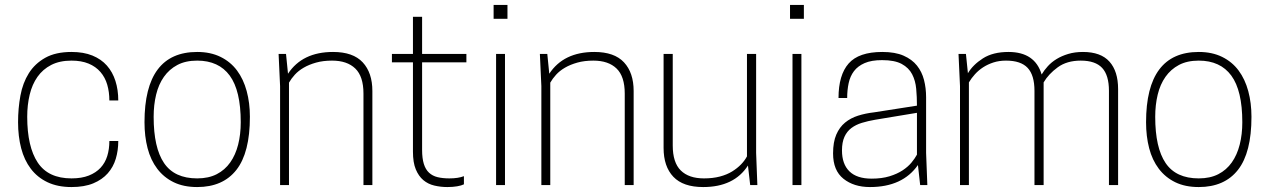

<svg xmlns="http://www.w3.org/2000/svg" viewBox="-20 -748 5131 776"><path d="M269 8Q213 8 172 -11.5Q131 -31 104.5 -66Q78 -101 65.5 -149Q53 -197 53 -254Q53 -310 62.5 -361.5Q72 -413 96.5 -452Q121 -491 163 -514.5Q205 -538 269 -538Q318 -538 353.5 -523.5Q389 -509 412 -483Q435 -457 446.5 -421Q458 -385 458 -342H422Q422 -376 413.5 -405.5Q405 -435 386 -457Q367 -479 338 -491Q309 -503 269 -503Q221 -503 187 -485.5Q153 -468 131.5 -437.5Q110 -407 100 -365.5Q90 -324 90 -276Q90 -155 132.5 -91Q175 -27 269 -27Q310 -27 339 -38.5Q368 -50 386.5 -70Q405 -90 413.5 -117.5Q422 -145 422 -178H458Q458 -140 448 -106.5Q438 -73 415.5 -47.5Q393 -22 357 -7Q321 8 269 8Z M777 8Q722 8 682 -11.5Q642 -31 615.5 -66Q589 -101 576.5 -149Q564 -197 564 -254Q564 -538 777 -538Q831 -538 871.5 -518Q912 -498 938 -463Q964 -428 977 -380Q990 -332 990 -276Q990 -131 935.5 -61.5Q881 8 777 8ZM777 -27Q823 -27 856 -44Q889 -61 910.5 -91.5Q932 -122 942.5 -163.5Q953 -205 953 -254Q953 -382 908.5 -442.5Q864 -503 777 -503Q730 -503 697 -485.5Q664 -468 642.5 -437.5Q621 -407 611 -365.5Q601 -324 601 -276Q601 -151 643 -89Q685 -27 777 -27Z M1485 0H1449V-370Q1449 -439 1416 -471Q1383 -503 1322 -503Q1286 -503 1257.5 -495Q1229 -487 1207.5 -474.5Q1186 -462 1171.5 -446Q1157 -430 1148 -414V0H1112V-400L1106 -530H1136L1144 -450Q1202 -538 1326 -538Q1407 -538 1446 -496Q1485 -454 1485 -380Z M1788 8Q1761 8 1735.5 2Q1710 -4 1691 -20Q1672 -36 1660.5 -63.5Q1649 -91 1649 -135V-496H1564V-530H1649V-680H1686V-530H1865V-496H1686V-142Q1686 -108 1693 -85.5Q1700 -63 1714 -50Q1728 -37 1748.5 -32Q1769 -27 1796 -27Q1832 -27 1855 -36V-3Q1845 2 1827.5 5Q1810 8 1788 8Z M2021 0H1985V-530H2021ZM2031 -672H1975V-728H2031Z M2541 0H2505V-370Q2505 -439 2472 -471Q2439 -503 2378 -503Q2342 -503 2313.5 -495Q2285 -487 2263.5 -474.5Q2242 -462 2227.5 -446Q2213 -430 2204 -414V0H2168V-400L2162 -530H2192L2200 -450Q2258 -538 2382 -538Q2463 -538 2502 -496Q2541 -454 2541 -380Z M2822 8Q2741 8 2701.5 -33.5Q2662 -75 2662 -150V-530H2699V-160Q2699 -91 2731.5 -59Q2764 -27 2825 -27Q2861 -27 2889.5 -34.5Q2918 -42 2939 -55Q2960 -68 2975 -83.5Q2990 -99 2999 -116V-530H3036V-130L3041 0H3012L3003 -79Q2947 8 2822 8Z M3219 0H3183V-530H3219ZM3229 -672H3173V-728H3229Z M3496 8Q3431 8 3389 -25.5Q3347 -59 3347 -128Q3347 -174 3360 -204Q3373 -234 3395.5 -252.5Q3418 -271 3448 -280.5Q3478 -290 3513 -294L3686 -321Q3686 -356 3683 -389Q3680 -422 3666.5 -448Q3653 -474 3624.5 -489.5Q3596 -505 3545 -505Q3502 -505 3474.5 -493Q3447 -481 3431.5 -460.5Q3416 -440 3410 -412Q3404 -384 3404 -352H3369Q3369 -445 3410 -491.5Q3451 -538 3546 -538Q3598 -538 3632 -523Q3666 -508 3686 -483Q3706 -458 3714.5 -425Q3723 -392 3723 -355V-130L3728 0H3699L3690 -81Q3628 8 3496 8ZM3503 -26Q3544 -26 3575 -35.5Q3606 -45 3628 -59.5Q3650 -74 3664 -91Q3678 -108 3686 -123V-292L3517 -264Q3488 -259 3463.5 -251.5Q3439 -244 3421 -230.5Q3403 -217 3393 -195Q3383 -173 3383 -140Q3383 -85 3413 -55.5Q3443 -26 3503 -26Z M4499 0H4462V-381Q4462 -444 4434.5 -473.5Q4407 -503 4348 -503Q4292 -503 4255 -476Q4218 -449 4198 -415V0H4161V-381Q4161 -444 4133.5 -473.5Q4106 -503 4046 -503Q4018 -503 3995 -495.5Q3972 -488 3953.5 -476Q3935 -464 3920.5 -448Q3906 -432 3896 -415V0H3860V-400L3854 -530H3884L3892 -452Q3912 -486 3952.5 -512Q3993 -538 4056 -538Q4163 -538 4190 -447Q4200 -464 4215 -480.5Q4230 -497 4250.5 -509.5Q4271 -522 4297.5 -530Q4324 -538 4357 -538Q4429 -538 4464 -499Q4499 -460 4499 -388Z M4825 8Q4770 8 4730 -11.5Q4690 -31 4663.5 -66Q4637 -101 4624.5 -149Q4612 -197 4612 -254Q4612 -538 4825 -538Q4879 -538 4919.5 -518Q4960 -498 4986 -463Q5012 -428 5025 -380Q5038 -332 5038 -276Q5038 -131 4983.5 -61.5Q4929 8 4825 8ZM4825 -27Q4871 -27 4904 -44Q4937 -61 4958.5 -91.5Q4980 -122 4990.5 -163.5Q5001 -205 5001 -254Q5001 -382 4956.5 -442.5Q4912 -503 4825 -503Q4778 -503 4745 -485.5Q4712 -468 4690.5 -437.5Q4669 -407 4659 -365.5Q4649 -324 4649 -276Q4649 -151 4691 -89Q4733 -27 4825 -27Z"/></svg>

Font: Tanohe Sans ExtraLight
Style: Regular
Weight: 250
Designer: Village Type and Design LLC & Cristiano Sobral
Foundry: Cooper Hewitt Smithsonian Design Museum
Version: Version 1.00;May 30, 2020;FontCreator 12.0.0.2522 64-bit; tt